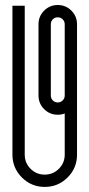

<svg xmlns="http://www.w3.org/2000/svg" viewBox="-20 -737 354 760"><path d="M132.4 -641Q132.4 -672.6 154.7 -694.9Q177 -717.2 208.7 -717.2Q240.3 -717.2 262.6 -694.9Q284.9 -672.6 284.9 -641V-124.9Q284.9 -71.6 247.4 -34.4Q209.9 2.9 157 2.9Q104.1 2.9 66.6 -34.6Q29.2 -72.1 29.2 -124.9V-714.3H77.9V-124.9Q77.9 -92 101 -68.9Q124.1 -45.8 157 -45.8Q189.9 -45.8 213 -68.9Q236.2 -92 236.2 -124.9V-287.8Q222.8 -282.8 208.7 -282.8Q177 -282.8 154.7 -305.1Q132.4 -327.4 132.4 -359ZM236.2 -641Q236.2 -652.6 228 -660.6Q219.9 -668.5 208.7 -668.5Q197 -668.5 189.1 -660.6Q181.2 -652.6 181.2 -641V-359Q181.2 -347.4 189.1 -339.4Q197 -331.5 208.7 -331.5Q219.9 -331.5 228 -339.4Q236.2 -347.4 236.2 -359Z"/></svg>

Font: Marapfhont
Style: Book
Weight: 400
Version: Version 0.15